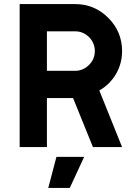

<svg xmlns="http://www.w3.org/2000/svg" viewBox="-20 -720 647 940"><path d="M216.3 200H321.7L392 48H256.3ZM209.7 -566.7H347.7Q387 -566.7 416 -538.3Q444.3 -509.3 444.3 -470Q444.3 -430.7 416 -402.3Q387 -373.3 347.7 -373.3H209.7ZM76.3 -700V0H209.7V-240H337.7L435 0H577.7L466.3 -277Q516.7 -305.7 547.7 -357.3Q577.7 -408.7 577.7 -470Q577.7 -565 510 -632.7Q442.7 -700 347.7 -700Z"/></svg>

Font: Unageo Variable
Style: Regular
Weight: 300
Designer: Richard Sepsi
Foundry: Richard Sepsi
Version: Version 2.200